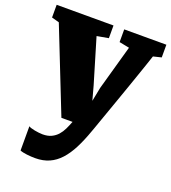

<svg xmlns="http://www.w3.org/2000/svg" viewBox="-159 -663 909 1020"><g transform="rotate(20 296.0 -153.5)"><path d="M70.3 100.1Q74.2 103.5 83.7 106.4Q93.3 109.4 104.7 111.6Q116.2 113.8 128.4 115.2Q140.6 116.7 150.4 116.7Q179.7 116.7 200 106.9Q220.2 97.2 234.6 81.1Q249 64.9 259 43.9Q269 22.9 277.8 0H214.8L28.3 -472.2L-14.2 -483.9V-555.7H307.1V-483.9L241.7 -472.2L316.9 -220.2L338.4 -141.1L354 -220.2L424.8 -472.7L367.7 -483.9V-555.7H606V-483.9L560.1 -472.7Q552.2 -448.7 541 -415.8Q529.8 -382.8 516.6 -345Q503.4 -307.1 489.3 -266.6Q475.1 -226.1 461.4 -187.3Q447.8 -148.4 435.3 -113.5Q422.9 -78.6 413.3 -51.5Q403.8 -24.4 397.9 -7.8Q392.1 8.8 391.1 10.7Q370.6 68.8 347.9 113.3Q325.2 157.7 297.6 188Q270 218.3 235.6 233.6Q201.2 249 156.7 249Q146 249 133.5 248.3Q121.1 247.6 109.1 246.1Q97.2 244.6 86.9 242.4Q76.7 240.2 70.3 237.3V100.1Z"/></g></svg>

Font: Merriweather UltraBold
Style: Regular
Weight: 900
Designer: Eben Sorkin ( sorkintype@gmail.com )
Foundry: Eben Sorkin
Version: Version 1.570; ttfautohint (v1.3) -l 8 -r 32 -G 0 -x 0 -H 60